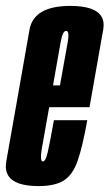

<svg xmlns="http://www.w3.org/2000/svg" viewBox="-47 -626 371 650"><path d="M84 4Q3 4 -19 -31.5Q-31 -51 -25.5 -81Q-10.5 -166.5 13 -299Q38.5 -444.5 52.8 -525.2Q67 -606 191.5 -606Q276 -606 297 -569Q307 -552 302.5 -526.5Q288.5 -447 263 -302.5Q259.5 -281.5 256 -263H119.5Q101 -159 94.5 -122.5Q88 -83.5 96.5 -79.5Q97 -79.5 98 -79.5Q107.5 -79.5 114.5 -110.2Q121.5 -141 135.5 -219H248.5Q233 -132 216.5 -83.5Q200 -35 169.8 -15.5Q139.5 4 84 4ZM132.5 -337H156Q176 -449 182.5 -484.5Q188 -517 179.5 -521Q178.5 -521.5 177 -521.5Q165 -521.5 158.5 -484.5Q153 -451.5 132.5 -337Z"/></svg>

Font: Anybody UltraCondensed SemiBold
Style: Italic
Weight: 600
Width: 1
Italic angle: -10°
Designer: Tyler Finck
Foundry: Etcetera Type Company
Version: Version 1.010; ttfautohint (v1.8.3) -l 8 -r 50 -G 200 -x 14 